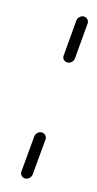

<svg xmlns="http://www.w3.org/2000/svg" viewBox="-90 -549 293 580"><g transform="rotate(15 57.0 -259.5)"><path d="M52.6 0Q45.2 0 40.6 -5.4Q35.9 -10.7 36.7 -17.8L46.7 -129.6Q47.4 -137 53 -142.2Q58.5 -147.4 65.6 -147.4Q72.6 -147.4 77.6 -142.2Q82.6 -137 81.9 -129.6L71.9 -17.8Q71.1 -10.4 65.4 -5.2Q59.6 0 52.6 0ZM85.2 -371.5Q77.8 -371.5 73.1 -376.7Q68.5 -381.9 69.3 -388.9L78.9 -501.1Q79.6 -508.1 85.2 -513.3Q90.7 -518.5 97.8 -518.5Q104.8 -518.5 109.8 -513.3Q114.8 -508.1 114.1 -501.1L104.4 -388.9Q103.7 -381.5 98 -376.5Q92.2 -371.5 85.2 -371.5Z"/></g></svg>

Font: 26F Galaxy Sans Light
Style: Italic
Weight: 300
Italic angle: -5°
Designer: C₂₉H₂₅N₃O₅
Version: Version 1.200